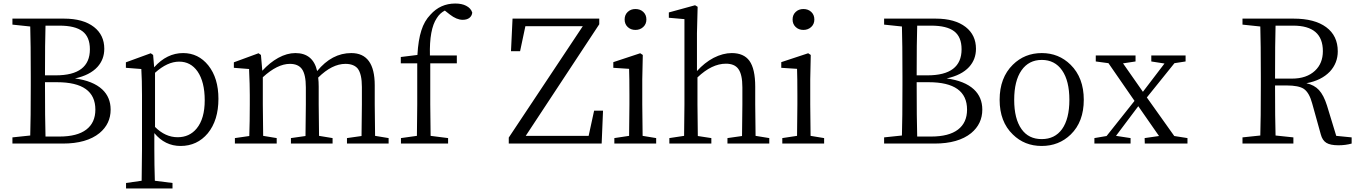

<svg xmlns="http://www.w3.org/2000/svg" viewBox="-20 -818 7739 1094"><path d="M50.8 0V-35.2L152.3 -45.9Q155.3 -139.6 155.3 -330.1V-383.8Q155.3 -573.2 152.3 -667L50.8 -677.7V-711.9H344.7Q454.1 -711.9 515.6 -664.1Q574.2 -618.2 574.2 -540Q574.2 -479.5 535.2 -436.5Q492.2 -389.6 407.2 -371.1Q509.8 -357.4 562.5 -308.6Q610.4 -263.7 610.4 -193.4Q610.4 -112.3 546.9 -59.6Q473.6 0 337.9 0ZM239.3 -40H318.4Q419.9 -40 471.7 -79.6Q523.4 -119.1 523.4 -193.4Q523.4 -349.6 304.7 -349.6H236.3Q236.3 -135.7 239.3 -40ZM236.3 -388.7H297.9Q492.2 -388.7 492.2 -537.1Q492.2 -607.4 450.2 -639.6Q408.2 -671.9 318.4 -671.9H239.3Q236.3 -580.1 236.3 -388.7Z M698.2 255.9V224.6L787.1 211.9Q789.1 94.7 789.1 33.2V-275.4Q789.1 -363.3 785.2 -424.8L697.3 -431.6V-462.9L838.9 -514.6L852.5 -504.9L858.4 -434.6Q930.7 -515.6 1023.4 -515.6Q1110.4 -515.6 1167 -445.3Q1224.6 -373 1224.6 -254.9Q1224.6 -132.8 1164.1 -58.6Q1103.5 13.7 1008.8 13.7Q919.9 13.7 859.4 -59.6V31.2Q859.4 123 862.3 211.9L962.9 224.6V255.9ZM992.2 -36.1Q1059.6 -36.1 1100.6 -85.9Q1146.5 -141.6 1146.5 -246.6Q1146.5 -351.6 1105.5 -411.1Q1066.4 -466.8 1001 -466.8Q933.6 -466.8 863.3 -403.3V-94.7Q921.9 -36.1 992.2 -36.1Z M1318.4 0V-31.2L1400.4 -43Q1403.3 -125 1403.3 -222.7V-276.4Q1403.3 -335 1399.4 -417Q1399.4 -421.9 1399.4 -424.8L1312.5 -431.6V-462.9L1453.1 -514.6L1466.8 -504.9L1474.6 -415Q1517.6 -461.9 1565.4 -488.3Q1615.2 -515.6 1663.1 -515.6Q1763.7 -515.6 1787.1 -413.1Q1871.1 -515.6 1981.4 -515.6Q2115.2 -515.6 2115.2 -332V-222.7Q2115.2 -151.4 2117.2 -43.9L2194.3 -31.2V0H1957V-31.2L2040 -43Q2042 -152.3 2042 -222.7V-322.3Q2042 -395.5 2018.6 -426.8Q1996.1 -454.1 1948.2 -454.1Q1872.1 -454.1 1793 -376Q1795.9 -352.5 1795.9 -324.2V-222.7Q1795.9 -151.4 1797.9 -43.9L1875 -31.2V0H1637.7V-31.2L1720.7 -43Q1722.7 -150.4 1722.7 -222.7V-320.3Q1722.7 -393.6 1700.2 -424.8Q1678.7 -454.1 1631.8 -454.1Q1560.5 -454.1 1477.5 -377.9V-222.7Q1477.5 -151.4 1479.5 -43.9L1556.6 -31.2V0Z M2264.6 0V-31.2L2355.5 -43.9Q2357.4 -163.1 2357.4 -222.7V-457H2263.7V-493.2L2358.4 -504.9Q2363.3 -590.8 2380.9 -644.5Q2397.5 -698.2 2432.6 -734.4Q2489.3 -797.9 2574.2 -797.9Q2611.3 -797.9 2635.7 -785.2Q2663.1 -771.5 2670.9 -746.1Q2668.9 -727.5 2654.8 -716.3Q2640.6 -705.1 2616.2 -705.1Q2582 -705.1 2543 -735.4L2514.6 -757.8Q2486.3 -743.2 2468.8 -714.8Q2425.8 -651.4 2429.7 -502H2583V-457H2431.6V-222.7Q2431.6 -163.1 2433.6 -43.9L2533.2 -31.2V0Z M2878.9 0V-34.2L3300.8 -668.9H2973.6L2943.4 -526.4H2891.6L2900.4 -711.9H3394.5V-679.7L2975.6 -43.9H3334L3365.2 -187.5H3416L3408.2 0Z M3480.5 0V-31.2L3564.5 -43.9Q3566.4 -151.4 3566.4 -222.7V-277.3Q3566.4 -377 3564.5 -425.8L3474.6 -431.6V-463.9L3627.9 -514.6L3642.6 -504.9L3639.6 -366.2V-222.7Q3639.6 -151.4 3641.6 -43.9L3718.8 -31.2V0ZM3600.6 -766.6Q3627.9 -766.6 3645.5 -750Q3663.1 -733.4 3663.1 -707Q3663.1 -680.7 3645 -664.1Q3627 -647.5 3600.6 -647.5Q3574.2 -647.5 3556.6 -664.1Q3539.1 -680.7 3539.1 -707Q3539.1 -733.4 3556.6 -750Q3574.2 -766.6 3600.6 -766.6Z M3793.9 0V-31.2L3877.9 -43.9Q3879.9 -151.4 3879.9 -222.7V-709L3791 -716.8V-747.1L3940.4 -788.1L3955.1 -779.3L3951.2 -628.9V-413.1Q3994.1 -460.9 4045.9 -488.3Q4099.6 -515.6 4149.4 -515.6Q4217.8 -515.6 4250 -471.7Q4283.2 -425.8 4283.2 -324.2V-222.7Q4283.2 -151.4 4285.2 -43.9L4363.3 -31.2V0H4125V-31.2L4208 -43Q4210 -152.3 4210 -222.7V-320.3Q4210 -394.5 4186.5 -425.8Q4165 -455.1 4116.2 -455.1Q4036.1 -455.1 3954.1 -377V-222.7Q3954.1 -152.3 3956.1 -43L4033.2 -31.2V0Z M4437.5 0V-31.2L4521.5 -43.9Q4523.4 -151.4 4523.4 -222.7V-277.3Q4523.4 -377 4521.5 -425.8L4431.6 -431.6V-463.9L4585 -514.6L4599.6 -504.9L4596.7 -366.2V-222.7Q4596.7 -151.4 4598.6 -43.9L4675.8 -31.2V0ZM4557.6 -766.6Q4585 -766.6 4602.5 -750Q4620.1 -733.4 4620.1 -707Q4620.1 -680.7 4602.1 -664.1Q4584 -647.5 4557.6 -647.5Q4531.2 -647.5 4513.7 -664.1Q4496.1 -680.7 4496.1 -707Q4496.1 -733.4 4513.7 -750Q4531.2 -766.6 4557.6 -766.6Z M5017.6 0V-35.2L5119.1 -45.9Q5122.1 -139.6 5122.1 -330.1V-383.8Q5122.1 -573.2 5119.1 -667L5017.6 -677.7V-711.9H5311.5Q5420.9 -711.9 5482.4 -664.1Q5541 -618.2 5541 -540Q5541 -479.5 5502 -436.5Q5459 -389.6 5374 -371.1Q5476.6 -357.4 5529.3 -308.6Q5577.1 -263.7 5577.1 -193.4Q5577.1 -112.3 5513.7 -59.6Q5440.4 0 5304.7 0ZM5206.1 -40H5285.2Q5386.7 -40 5438.5 -79.6Q5490.2 -119.1 5490.2 -193.4Q5490.2 -349.6 5271.5 -349.6H5203.1Q5203.1 -135.7 5206.1 -40ZM5203.1 -388.7H5264.6Q5459 -388.7 5459 -537.1Q5459 -607.4 5417 -639.6Q5375 -671.9 5285.2 -671.9H5206.1Q5203.1 -580.1 5203.1 -388.7Z M5751 -51.8Q5675.8 -124 5675.8 -249.5Q5675.8 -375 5751 -449.2Q5818.4 -515.6 5916 -515.6Q6012.7 -515.6 6080.1 -449.2Q6155.3 -375 6155.3 -249.5Q6155.3 -124 6081.1 -51.8Q6013.7 13.7 5915.5 13.7Q5817.4 13.7 5751 -51.8ZM6031.2 -82Q6073.2 -140.6 6073.2 -249Q6073.2 -357.4 6031.7 -417Q5990.2 -476.6 5916 -476.6Q5841.8 -476.6 5800.3 -417Q5758.8 -357.4 5758.8 -249Q5758.8 -140.6 5800.8 -82Q5840.8 -25.4 5915.5 -25.4Q5990.2 -25.4 6031.2 -82Z M6215.8 0V-31.2L6285.2 -43L6444.3 -243.2L6295.9 -458L6223.6 -467.8V-502H6450.2V-467.8L6378.9 -457L6492.2 -294.9L6615.2 -456.1L6540 -467.8V-502H6735.4V-467.8L6671.9 -458L6514.6 -262.7L6670.9 -43L6746.1 -31.2V0H6502.9L6502 -31.2L6584 -43L6465.8 -212.9L6338.9 -43.9L6421.9 -31.2V0Z M7606.4 9.8Q7559.6 9.8 7537.1 -4.4Q7514.6 -18.6 7505.9 -51.8L7457 -227.5Q7440.4 -290 7409.2 -311.5Q7379.9 -331.1 7310.5 -331.1H7245.1Q7245.1 -137.7 7248 -45.9L7349.6 -35.2V0H7059.6V-35.2L7161.1 -45.9Q7164.1 -138.7 7164.1 -329.1V-382.8Q7164.1 -573.2 7161.1 -667L7059.6 -677.7V-711.9H7350.6Q7470.7 -711.9 7536.6 -663.1Q7602.5 -614.3 7602.5 -525.4Q7602.5 -459 7557.6 -410.2Q7508.8 -359.4 7423.8 -343.8Q7468.8 -334 7495.6 -304.7Q7522.5 -275.4 7541 -216.8L7593.8 -43.9L7681.6 -35.2V0Q7646.5 9.8 7606.4 9.8ZM7245.1 -370.1H7341.8Q7424.8 -370.1 7472.7 -415Q7517.6 -457 7517.6 -526.4Q7517.6 -671.9 7348.6 -671.9H7248Q7245.1 -578.1 7245.1 -370.1Z"/></svg>

Font: Bpmf Zihi Box R
Style: R
Weight: 400
Foundry: But Ko
Version: Version 1.320